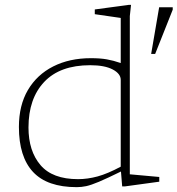

<svg xmlns="http://www.w3.org/2000/svg" viewBox="-20 -762 732 792"><path d="M484 7 479 -54.5Q421 -26 388.2 -12.2Q355.5 1.5 335.8 5.8Q316 10 296.5 10Q175 10 116.5 -52.5Q58 -115 58 -238.5Q58 -327.5 95.2 -390.8Q132.5 -454 199.5 -488Q266.5 -522 355 -522Q393.5 -522 420.5 -517.2Q447.5 -512.5 478 -502V-688L371 -703.5V-723L512 -742H520.5L515.5 -695.5V-43L637 -32V-12.5L494.5 7ZM478 -432.5Q478 -458 444.8 -475.5Q411.5 -493 352 -493Q227.5 -493 162.5 -424.2Q97.5 -355.5 97.5 -236Q97.5 -139 147 -81Q196.5 -23 302 -23Q341 -23 382.5 -34.2Q424 -45.5 478 -74.5ZM603.5 -539.5 636.5 -732H692.5V-722L620 -539.5Z"/></svg>

Font: Newsreader 6pt ExtraLight
Style: Regular
Weight: 275
Designer: Hugues Gentile
Foundry: Production Type
Version: Version 1.003; ttfautohint (v1.8.3)